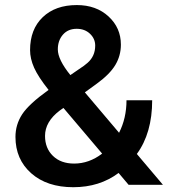

<svg xmlns="http://www.w3.org/2000/svg" viewBox="-20 -741 679 770"><path d="M42 -191.9Q42 -241.2 68.8 -282.5Q95.7 -323.7 174.8 -380.4Q133.3 -432.6 116.9 -469.2Q100.6 -505.9 100.6 -540Q100.6 -623.5 151.4 -672.1Q202.1 -720.7 288.1 -720.7Q365.7 -720.7 415.3 -675Q464.8 -629.4 464.8 -562Q464.8 -517.6 442.4 -480.2Q419.9 -442.9 368.7 -405.8L320.3 -370.6L457.5 -208.5Q487.3 -267.1 487.3 -338.9H590.3Q590.3 -207.5 528.8 -123.5L633.3 0H495.6L455.6 -47.4Q379.4 9.8 273.9 9.8Q168.5 9.8 105.2 -46.1Q42 -102.1 42 -191.9ZM277.3 -85Q337.4 -85 389.6 -125L234.4 -308.1L219.2 -297.4Q160.6 -252.9 160.6 -195.8Q160.6 -146.5 192.4 -115.7Q224.1 -85 277.3 -85ZM211.9 -543Q211.9 -502 262.2 -439.9L316.4 -477.1L331.5 -489.3Q361.8 -516.1 361.8 -558.1Q361.8 -585.9 340.8 -605.7Q319.8 -625.5 287.6 -625.5Q252.9 -625.5 232.4 -602.1Q211.9 -578.6 211.9 -543Z"/></svg>

Font: Vazir Medium FD
Style: Medium-FD
Weight: 500
Designer: Saber Rastikerdar
Foundry: Saber Rastikerdar
Version: Version 30.0.0